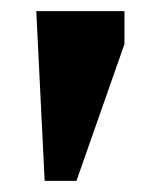

<svg xmlns="http://www.w3.org/2000/svg" viewBox="-20 -694 283 344"><path d="M45 -674H203V-615L117 -370H60Z"/></svg>

Font: Suez One
Style: Regular
Weight: 400
Designer: Michal Sahar
Foundry: Hagilda
Version: Version 1.001